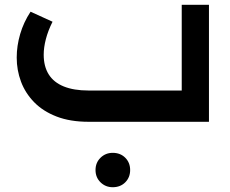

<svg xmlns="http://www.w3.org/2000/svg" viewBox="-20 -510 964 804"><path d="M351 0Q274 0 217 -22Q160 -44 123 -82Q86 -120 68 -168Q50 -216 50 -269Q50 -318 64.5 -367.5Q79 -417 108 -461L200 -419Q181 -381 172 -346Q163 -311 163 -281Q163 -232 184 -198.5Q205 -165 247 -148Q289 -131 350 -131H741V-490H855V0ZM452 274Q422 274 401 253.5Q380 233 380 202Q380 171 401 150.5Q422 130 452 130Q484 130 504.5 150.5Q525 171 525 202Q525 233 504.5 253.5Q484 274 452 274Z"/></svg>

Font: Alexandria Medium
Style: Regular
Weight: 500
Designer: Mohamed Gaber
Foundry: Kief Type Foundry
Version: Version 5.100